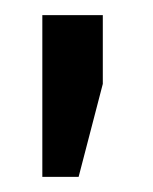

<svg xmlns="http://www.w3.org/2000/svg" viewBox="-20 -704 202 254"><path d="M36 -470V-684H116V-593L84 -470Z"/></svg>

Font: Gemunu Libre SemiBold
Style: Regular
Weight: 600
Designer: Puspanada Ekanayake, Sola Matas, Pathum Egodawatta, Kosala Senevirathne
Foundry: mooniak
Version: Version 1.100